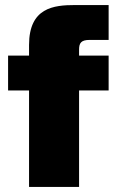

<svg xmlns="http://www.w3.org/2000/svg" viewBox="-20 -740 472 760"><path d="M95 -562V-520H12V-382H95V0H293V-382H410V-520H293V-543C293 -569 300 -582 335 -582H410V-720H277C193 -720 95 -710 95 -562Z"/></svg>

Font: Aspekta 950
Style: Regular
Weight: 950
Designer: Ivo Dolenc
Version: Version 2.000